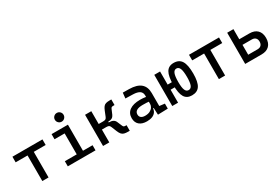

<svg xmlns="http://www.w3.org/2000/svg" viewBox="59 -1746 3984 2759"><g transform="rotate(-30 2051.0 -367.0)"><path d="M241.2 0V-517.6H344.7V0ZM43.9 -424.8V-517.6H542V-424.8Z M861.3 0V-488.3H964.8V0ZM664.1 0V-85H871.1V0ZM955.1 0V-85H1124V0ZM693.4 -432.6V-517.6H964.8V-432.6ZM909.7 -599.6Q879.9 -599.6 858.6 -620.8Q837.4 -642.1 837.4 -671.9Q837.4 -702.1 858.6 -723.1Q879.9 -744.1 909.7 -744.1Q939.9 -744.1 960.9 -723.1Q981.9 -702.1 981.9 -671.9Q981.9 -642.1 960.9 -620.8Q939.9 -599.6 909.7 -599.6Z M1433.6 -265.6 1426.3 -305.2Q1457.5 -305.2 1470 -314.7Q1482.4 -324.2 1490.7 -345.2L1524.4 -428.7Q1539.6 -466.3 1555.7 -486.1Q1571.8 -505.9 1595.7 -512.9Q1619.6 -520 1657.7 -520H1686V-427.2H1665Q1647 -427.2 1637.7 -422.4Q1628.4 -417.5 1621.6 -400.9L1587.4 -320.8Q1575.2 -293 1552 -279.3Q1528.8 -265.6 1489.3 -265.6ZM1249 0V-517.6H1352.5V0ZM1345.2 -212.4V-305.2H1488.8V-212.4ZM1662.6 2.4Q1624.5 2.4 1599.4 -4.6Q1574.2 -11.7 1556.9 -31.5Q1539.6 -51.3 1524.4 -88.9L1490.7 -172.4Q1482.4 -193.4 1470 -202.9Q1457.5 -212.4 1426.3 -212.4L1433.6 -252H1494.1Q1573.2 -252 1597.2 -196.8L1631.3 -116.7Q1638.2 -100.1 1647.5 -95.2Q1656.7 -90.3 1674.8 -90.3H1690.9V2.4Z M2157.2 4.9 2150.4 -148.4 2136.7 -191.4V-325.2Q2136.7 -377 2100.3 -401.1Q2064 -425.3 1992.2 -427.2L1868.2 -430.7L1877.9 -522.5L1982.4 -521Q2110.8 -519 2173.1 -465.6Q2235.4 -412.1 2235.4 -309.6V-93.8L2323.2 -83V0ZM1974.6 9.8Q1893.6 9.8 1849.1 -29.3Q1804.7 -68.4 1804.7 -139.6Q1804.7 -221.7 1866 -265.6Q1927.2 -309.6 2039.1 -309.6Q2085.4 -309.6 2121.8 -304Q2158.2 -298.3 2186.5 -287.1L2165 -216.8Q2132.3 -224.1 2101.1 -225.3Q2069.8 -226.6 2037.1 -226.6Q1902.3 -226.6 1902.3 -144.5Q1902.3 -110.4 1925.5 -91.8Q1948.7 -73.2 1991.2 -73.2Q2039.6 -73.2 2072 -89.8Q2104.5 -106.4 2120.6 -132.3Q2136.7 -158.2 2136.7 -185.5V-242.2L2167 -109.4H2126L2142.6 -125Q2142.6 -80.1 2121.8 -50Q2101.1 -20 2063.5 -5.1Q2025.9 9.8 1974.6 9.8Z M2722.2 9.8Q2637.7 9.8 2599.6 -52.7Q2561.5 -115.2 2561.5 -253.9Q2561.5 -397.9 2599.6 -462.6Q2637.7 -527.3 2722.2 -527.3Q2812 -527.3 2852.3 -462.6Q2892.6 -397.9 2892.6 -253.9Q2892.6 -115.2 2852.3 -52.7Q2812 9.8 2722.2 9.8ZM2397.5 0V-517.6H2493.7V0ZM2432.6 -214.8V-299.8H2594.2V-214.8ZM2717.3 -80.1Q2755.4 -80.1 2772.7 -121.3Q2790 -162.6 2790 -253.9Q2790 -350.6 2772.7 -394Q2755.4 -437.5 2717.3 -437.5Q2679.2 -437.5 2661.9 -394Q2644.5 -350.6 2644.5 -253.9Q2644.5 -162.6 2661.9 -121.3Q2679.2 -80.1 2717.3 -80.1Z M3170.9 0V-517.6H3274.4V0ZM2973.6 -424.8V-517.6H3471.7V-424.8Z M3704.1 0V-92.8H3865.2Q3904.3 -92.8 3925.8 -114.3Q3947.3 -135.7 3947.3 -174.8Q3947.3 -213.9 3925.8 -235.4Q3904.3 -256.8 3865.2 -256.8H3694.3V-349.6H3878.9Q3962.9 -349.6 4008.8 -304Q4054.7 -258.3 4054.7 -174.8Q4054.7 -91.3 4008.8 -45.7Q3962.9 0 3878.9 0ZM3607.4 0V-517.6H3710.9V0Z"/></g></svg>

Font: Cascadia Code PL
Style: Regular
Weight: 400
Monospace: yes
Designer: Aaron Bell
Foundry: Saja Typeworks
Version: Version 2102.003